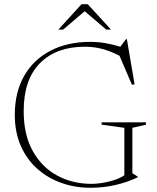

<svg xmlns="http://www.w3.org/2000/svg" viewBox="-20 -878 742 908"><path d="M606 -59 632 -42V-40Q586.5 -17.5 528.8 -3.8Q471 10 407 10Q335 10 270.8 -12.8Q206.5 -35.5 156.8 -79.5Q107 -123.5 78.5 -187.8Q50 -252 50 -335Q50 -440.5 93.5 -517.8Q137 -595 217.5 -637.5Q298 -680 408 -680Q443.5 -680 477.5 -674.2Q511.5 -668.5 549 -657L576 -693H580L616.5 -479.5L604 -477L545 -614.5Q500.5 -637 462 -647Q423.5 -657 380.5 -657Q246.5 -657 169.2 -579.5Q92 -502 92 -352.5Q92 -240.5 134.8 -164Q177.5 -87.5 249.8 -48.2Q322 -9 410.5 -8.5Q451.5 -8.5 496.8 -19.8Q542 -31 568 -49V-273.5L460.5 -288.5V-299.5H670.5V-288.5L606 -273.5ZM482.5 -738 380.5 -825 278.5 -738H256L365.5 -858H395L505 -738Z"/></svg>

Font: Newsreader Text ExtraLight
Style: Regular
Weight: 275
Designer: Hugues Gentile
Foundry: Production Type
Version: Version 1.001